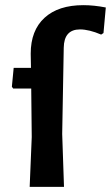

<svg xmlns="http://www.w3.org/2000/svg" viewBox="-20 -724 430 744"><path d="M303 -704Q344 -704 390 -695L381 -596L372 -590Q325 -610 290 -610Q228 -610 227 -539L221 -205L228 0H95L103 -193L101 -381H31L26 -388L33 -461H100L99 -516Q99 -606 152.5 -655Q206 -704 303 -704Z"/></svg>

Font: Alegreya Sans
Style: Bold
Weight: 700
Designer: Juan Pablo del Peral
Foundry: Huerta Tipografica
Version: Version 2.007